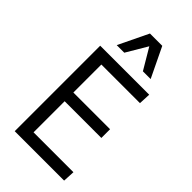

<svg xmlns="http://www.w3.org/2000/svg" viewBox="-294 -1065 1147 1147"><g transform="rotate(45 279.0 -492.0)"><path d="M152.3 -794.4 243.7 -983.9H347.7L439 -794.4H373.5L294.9 -927.2L216.3 -794.4ZM85 0V-722.2H499L495.6 -647.5H169.4V-411.1H479.5V-337.4H169.4V-74.7H506.3L502.4 0Z"/></g></svg>

Font: Oxygen
Style: Regular
Weight: 400
Designer: Vernon Adams
Foundry: Vernon Adams
Version: Version Release 0.2.3 webfont; ttfautohint (v0.93.3-1d66) -l